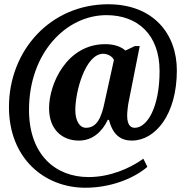

<svg xmlns="http://www.w3.org/2000/svg" viewBox="-20 -734 867 900"><path d="M380 146C494 146 603 106 671 48L652 10C588 56 495 96 395 96C241 96 116 -8 116 -219C116 -486 290 -663 479 -663C625 -663 728 -572 728 -401C728 -229 669 -135 612 -135C601 -135 576 -138 576 -192C576 -208 580 -245 584 -261L635 -518H612L568 -497C545 -517 513 -527 473 -527C294 -527 210 -342 210 -227C210 -125 273 -75 350 -75C414 -75 459 -117 485 -172H491C509 -100 548 -75 598 -75C708 -75 809 -197 809 -404C809 -574 700 -714 487 -714C217 -714 22 -498 22 -232C22 8 188 146 380 146ZM383 -135C352 -135 333 -170 333 -218C333 -307 381 -482 464 -482C480 -482 505 -473 514 -453L471 -258C456 -184 435 -135 383 -135Z"/></svg>

Font: Noto Serif SemiCondensed Extra
Style: Italic
Weight: 800
Width: 4
Italic angle: -12°
Designer: Monotype Design Team
Foundry: Monotype Imaging Inc.
Version: Version 1.901